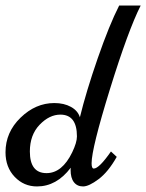

<svg xmlns="http://www.w3.org/2000/svg" viewBox="-20 -669 531 697"><path d="M236.8 -60.1Q185.5 7.8 114.3 7.8Q66.4 7.8 33.2 -27.1Q0 -62 0 -116.2Q0 -189 54.7 -241.9Q109.4 -294.9 177.2 -294.9Q212.4 -294.9 237.5 -281Q262.7 -267.1 270 -243.2Q292.5 -335.4 334.7 -457.3Q377 -579.1 412.6 -648.9H490.7Q445.3 -559.1 378.9 -344.5Q312.5 -129.9 312.5 -76.2Q312.5 -57.1 320.3 -57.1Q339.8 -57.1 382.8 -119.1L403.8 -99.6Q373 -44.9 337.9 -18.6Q302.7 7.8 281.5 7.8Q260.3 7.8 248.3 -7.6Q236.3 -22.9 236.3 -52.2Q236.3 -53.2 236.6 -55.9Q236.8 -58.6 236.8 -60.1ZM88.4 -119.1Q88.4 -40.5 148.9 -40.5Q205.6 -40.5 242.2 -116.2Q259.3 -151.9 259.3 -173.8Q259.3 -252.9 199.2 -252.9Q159.2 -252.9 123.8 -216.1Q88.4 -179.2 88.4 -119.1Z"/></svg>

Font: Niconne
Style: Regular
Weight: 400
Designer: Vernon Adams
Foundry: Vernon Adams
Version: Version 1.002